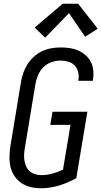

<svg xmlns="http://www.w3.org/2000/svg" viewBox="-20 -996 541 1024"><path d="M198 8Q170 8 143 1.5Q116 -5 94.5 -19.5Q73 -34 58 -56Q43 -78 36.5 -104Q30 -130 30.5 -158Q31 -186 35 -214L92 -559Q96 -584 104.5 -608Q113 -632 127 -654Q141 -676 161 -694Q181 -712 204.5 -723Q228 -734 253 -738.5Q278 -743 303 -743Q328 -743 352 -739.5Q376 -736 397.5 -726.5Q419 -717 436.5 -701.5Q454 -686 464.5 -665.5Q475 -645 477.5 -620.5Q480 -596 476 -571Q476 -569 475.5 -567.5Q475 -566 475 -565H397Q398 -566 398 -567Q398 -568 398 -569Q402 -590 397 -611Q392 -632 378.5 -646.5Q365 -661 344.5 -667Q324 -673 303 -673Q279 -673 254.5 -664.5Q230 -656 211.5 -637.5Q193 -619 183 -595.5Q173 -572 169 -548L112 -203Q109 -186 108.5 -169Q108 -152 111 -136Q114 -120 121 -105.5Q128 -91 140.5 -81Q153 -71 169 -66.5Q185 -62 202 -62Q230 -62 259 -70Q288 -78 316 -91L356 -330H248L260 -400H446L387 -46Q343 -21 294.5 -6.5Q246 8 198 8ZM221 -795 165 -849 314 -976H397L501 -843L434 -800L348 -926Z"/></svg>

Font: Iosevka SS04
Style: Italic
Weight: 400
Italic angle: -9°
Monospace: yes
Designer: Belleve Invis
Foundry: Belleve Invis
Version: Version 19.0.0; ttfautohint (v1.8.4)